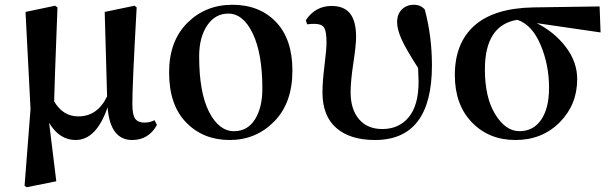

<svg xmlns="http://www.w3.org/2000/svg" viewBox="-20 -571 2561 805"><path d="M628 -67 638 -47Q603 16 534 16Q442 16 431 -121Q384 16 297 16Q229 16 186 -56L216 189L92 214L83 208L108 -114L87 -521L211 -547L221 -540Q208 -204 207 -146Q244 -83 308 -83Q389 -83 429 -167L419 -521L544 -547L553 -540Q534 -200 535 -134Q535 -89 547 -73Q559 -57 586 -57Q609 -57 628 -67Z M943 16Q832 16 760.5 -57.5Q689 -131 689 -267Q689 -399 765.5 -475Q842 -551 954 -551Q1068 -551 1137 -479Q1206 -407 1206 -275Q1206 -139 1129.5 -61.5Q1053 16 943 16ZM961 -21Q1018 -21 1049 -70.5Q1080 -120 1080 -199Q1080 -346 1040 -430Q1000 -514 937 -514Q882 -514 848.5 -464Q815 -414 815 -335Q815 -183 856.5 -102Q898 -21 961 -21Z M1268 -469 1262 -486Q1302 -546 1370 -546Q1423 -546 1448 -514Q1473 -482 1473 -416Q1473 -382 1461.5 -306.5Q1450 -231 1450 -184Q1450 -113 1485 -71.5Q1520 -30 1583 -30Q1653 -30 1694 -80Q1735 -130 1735 -228Q1735 -244 1733 -286Q1682 -365 1663.5 -406.5Q1645 -448 1645 -478Q1645 -512 1665 -531.5Q1685 -551 1715 -551Q1744 -551 1761 -531Q1791 -419 1791 -297Q1791 16 1552 16Q1448 16 1390 -34.5Q1332 -85 1332 -184Q1332 -228 1340.5 -296.5Q1349 -365 1349 -393Q1349 -439 1339 -455Q1329 -471 1297 -471Q1282 -471 1268 -469Z M2282 -203Q2282 -299 2246.5 -383Q2211 -467 2149 -488Q2013 -466 2013 -280Q2013 -162 2056.5 -91.5Q2100 -21 2158 -21Q2216 -21 2249 -69Q2282 -117 2282 -203ZM2498 -435 2230 -474Q2303 -438 2351.5 -375Q2400 -312 2400 -239Q2400 -132 2326.5 -58Q2253 16 2141 16Q2030 16 1958.5 -58Q1887 -132 1887 -256Q1887 -391 1969.5 -464Q2052 -537 2217 -540L2494 -544Z"/></svg>

Font: Swei Spring CJKtc
Style: Bold
Weight: 700
Version: Version 1.021